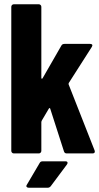

<svg xmlns="http://www.w3.org/2000/svg" viewBox="-20 -720 465 901"><path d="M33 -12V-688Q33 -693 36.5 -696.5Q40 -700 45 -700H162Q167 -700 170.5 -696.5Q174 -693 174 -688V-355Q174 -351 176 -350.5Q178 -350 180 -353L268 -506Q272 -514 283 -514H403Q410 -514 412.5 -510.5Q415 -507 411 -500L303 -331Q301 -327 302 -324L424 -14Q425 -12 425 -9Q425 0 414 0H293Q283 0 280 -10L216 -209Q215 -213 213 -213Q211 -213 209 -210L176 -154Q174 -150 174 -148V-12Q174 -7 170.5 -3.5Q167 0 162 0H45Q40 0 36.5 -3.5Q33 -7 33 -12ZM106 147 166 45Q170 37 180 37H287Q297 37 297 44Q297 48 294 52L218 154Q212 161 204 161H115Q108 161 105 157Q102 153 106 147Z"/></svg>

Font: Barlow Condensed
Style: Bold
Weight: 700
Width: 3
Designer: Jeremy Tribby
Foundry: Tribby Type
Version: Version 1.500